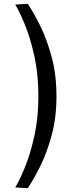

<svg xmlns="http://www.w3.org/2000/svg" viewBox="-20 -865 352 1010"><path d="M126 125 60 121Q83 84 111.5 14Q140 -56 161 -151Q182 -246 182 -359Q182 -473 161 -568.5Q140 -664 111.5 -734Q83 -804 60 -841L126 -845Q156 -801 191 -730.5Q226 -660 251.5 -566.5Q277 -473 277 -359Q277 -246 251.5 -152.5Q226 -59 191 11Q156 81 126 125Z"/></svg>

Font: Faculty Glyphic
Style: Regular
Weight: 400
Designer: Koto Studio, Dylan Young
Foundry: Koto Studio
Version: Version 1.004; ttfautohint (v1.8.4.7-5d5b)